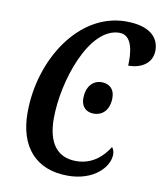

<svg xmlns="http://www.w3.org/2000/svg" viewBox="-83 -794 747 872"><g transform="rotate(10 291.0 -358.0)"><path d="M288 10C409 10 475 -63 475 -121C475 -135 470 -147 464 -153C436 -108 389 -62 314 -62C226 -62 181 -123 181 -235C181 -409 269 -670 408 -670C469 -670 475 -586 472 -530C535 -530 582 -562 582 -619C582 -684 531 -726 429 -726C210 -726 59 -484 59 -241C59 -81 143 10 288 10ZM356 -288C390 -288 427 -311 427 -374C427 -415 401 -435 367 -435C324 -435 297 -399 297 -349C297 -309 321 -288 356 -288Z"/></g></svg>

Font: Noto Serif Condensed Semi
Style: Italic
Weight: 600
Width: 3
Italic angle: -12°
Designer: Monotype Design Team
Foundry: Monotype Imaging Inc.
Version: Version 1.901